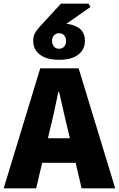

<svg xmlns="http://www.w3.org/2000/svg" viewBox="-30 -1020 644 1040"><path d="M-10 0 188 -650H396L594 0H412L338 -316Q326 -363 314 -418Q302 -473 290 -522H286Q276 -473 264 -418Q252 -363 240 -316L166 0ZM132 -138V-271H450V-138ZM290 -696Q223 -696 186.5 -724Q150 -752 150 -798Q150 -822 158 -838Q166 -854 182 -872L300 -1000H450L460 -982L308 -876V-892Q362 -892 396 -869Q430 -846 430 -798Q430 -752 394 -724Q358 -696 290 -696ZM290 -756Q308 -756 318 -768Q328 -780 328 -798Q328 -816 318 -828Q308 -840 290 -840Q272 -840 262 -828Q252 -816 252 -798Q252 -780 262 -768Q272 -756 290 -756Z"/></svg>

Font: Source Sans 3 ExtraLight Black
Style: Regular
Weight: 900
Version: Version 3.052;hotconv 1.1.0;makeotfexe 2.6.0